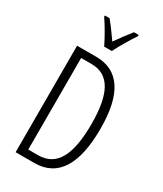

<svg xmlns="http://www.w3.org/2000/svg" viewBox="-232 -1031 945 1115"><g transform="rotate(30 240.5 -473.5)"><path d="M351 -947H320C288 -906 267 -879 238 -837C211 -876 180 -919 156 -947H125V-938C153 -899 189 -835 212 -788H263C286 -835 323 -896 351 -938ZM432 -365C432 -595 356 -714 201 -714H73V0H198C356 0 432 -125 432 -365ZM373 -362C373 -157 320 -50 195 -50H129V-664H199C322 -664 373 -558 373 -362Z"/></g></svg>

Font: Noto Sans Display Condensed Light
Style: Regular
Weight: 300
Width: 3
Designer: Monotype Design Team
Foundry: Monotype Imaging Inc.
Version: Version 1.900